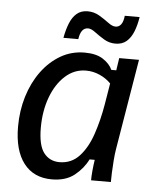

<svg xmlns="http://www.w3.org/2000/svg" viewBox="-51 -720 626 773"><g transform="rotate(5 262.5 -333.5)"><path d="M186.7 10Q113.3 10 73.3 -42.1Q33.3 -94.2 33.3 -190Q33.3 -254.2 50.8 -311.7Q68.3 -369.2 100.8 -413.8Q133.3 -458.3 177.5 -484.2Q221.7 -510 275 -510Q321.7 -510 349.2 -492.1Q376.7 -474.2 387.5 -450H407.5L415 -500H495L434.2 -134.2Q430.8 -114.2 428.8 -87.5Q426.7 -60.8 425.8 -37.1Q425 -13.3 425 0H345Q345 -16.7 347.1 -39.2Q349.2 -61.7 352.5 -83.3H331.7Q313.3 -45.8 278.3 -17.9Q243.3 10 186.7 10ZM211.7 -61.7Q260 -61.7 292.1 -96.7Q324.2 -131.7 343.3 -188.3Q362.5 -245 373.3 -309.2L387.5 -395Q369.2 -414.2 342.5 -426.2Q315.8 -438.3 286.7 -438.3Q239.2 -438.3 202.5 -405Q165.8 -371.7 145.4 -316.2Q125 -260.8 125 -193.3Q125 -122.5 148.3 -92.1Q171.7 -61.7 211.7 -61.7ZM184.2 -561.7Q190 -594.2 200.4 -620.4Q210.8 -646.7 228.3 -661.7Q245.8 -676.7 272.5 -676.7Q298.3 -676.7 320 -663.8Q341.7 -650.8 358.8 -637.9Q375.8 -625 389.2 -625Q402.5 -625 411.2 -636.2Q420 -647.5 422.5 -671.7H482.5Q477.5 -639.2 467.1 -612.9Q456.7 -586.7 439.2 -571.7Q421.7 -556.7 394.2 -556.7Q369.2 -556.7 347.9 -569.6Q326.7 -582.5 309.6 -595.4Q292.5 -608.3 280 -608.3Q250.8 -608.3 244.2 -561.7Z"/></g></svg>

Font: Familjen Grotesk
Style: Italic
Weight: 400
Italic angle: -9.46201°
Designer: Anders Wikstroem, Jonas Baeckman, Matilda Gysing, Kristian Moeller
Foundry: Familjen STHLM AB
Version: Version 2.000